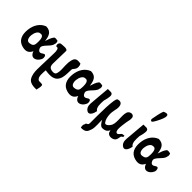

<svg xmlns="http://www.w3.org/2000/svg" viewBox="-5 -1872 3166 3166"><g transform="rotate(45 1578.0 -289.5)"><path d="M201 -370C267 -385 274 -308 274 -249C274 -166 260 -137 182 -129C73 -117 106 -370 201 -370ZM490 -417C503 -428 496 -476 484 -485C462 -488 424 -499 408 -481C374 -439 362 -390 343 -336C330 -439 306 -518 187 -521C83 -483 22 -383 10 -261C-2 -131 36 -37 153 -7C251 18 295 -18 327 -82C367 43 478 -1 517 -91C534 -127 519 -203 471 -168C424 -133 390 -131 366 -189C333 -263 490 -338 490 -417Z M705 -463C705 -512 597 -492 558 -489C525 -481 513 -428 538 -403C589 -420 592 -353 592 -309L588 -164C582 85 569 150 610 248C646 333 745 331 809 331C814 297 833 253 822 213C816 193 742 204 735 199C670 172 690 54 693 -3C819 16 933 17 970 -124C984 -181 981 -245 985 -310C987 -346 1036 -357 1036 -423C1036 -447 1029 -469 1020 -485C904 -506 880 -472 866 -355C858 -270 883 -160 852 -91C836 -57 769 -63 738 -78C707 -94 698 -122 698 -164C699 -264 704 -363 705 -463Z M1245 -370C1311 -385 1318 -308 1318 -249C1318 -166 1304 -137 1226 -129C1117 -117 1150 -370 1245 -370ZM1534 -417C1547 -428 1540 -476 1528 -485C1506 -488 1468 -499 1452 -481C1418 -439 1406 -390 1387 -336C1374 -439 1350 -518 1231 -521C1127 -483 1066 -383 1054 -261C1042 -131 1080 -37 1197 -7C1295 18 1339 -18 1371 -82C1411 43 1522 -1 1561 -91C1578 -127 1563 -203 1515 -168C1468 -133 1434 -131 1410 -189C1377 -263 1534 -338 1534 -417Z M1635 -509C1626 -379 1611 -269 1603 -138C1600 -78 1618 -34 1662 -10C1725 23 1759 -75 1767 -124C1712 -159 1718 -246 1723 -330C1733 -360 1755 -443 1745 -478C1741 -494 1730 -504 1710 -509Z M1927 -83C1955 -34 1984 13 2027 13C2077 13 2125 -4 2145 -60L2160 -13C2190 38 2281 28 2314 -13C2332 -38 2333 -63 2340 -96C2345 -128 2386 -112 2373 -158C2354 -155 2326 -157 2315 -142C2303 -128 2291 -109 2273 -100C2255 -90 2236 -104 2231 -120C2206 -160 2240 -346 2245 -369C2253 -402 2264 -455 2243 -482C2209 -522 2143 -492 2130 -453C2098 -364 2141 -231 2101 -143C2091 -122 2029 -36 1993 -89C1964 -130 1953 -183 1951 -246C1951 -298 1965 -343 1972 -390C1981 -467 1956 -528 1871 -502C1821 -487 1824 -107 1824 99C1824 157 1777 122 1774 181C1758 188 1764 245 1772 257C1875 257 1893 224 1919 145C1938 76 1925 -18 1927 -83Z M2551 -895C2527 -852 2507 -730 2496 -675C2492 -653 2510 -634 2528 -640C2540 -644 2571 -699 2577 -711C2658 -862 2668 -946 2551 -895ZM2465 -509C2456 -379 2441 -269 2433 -138C2430 -78 2448 -34 2492 -10C2555 23 2589 -75 2597 -124C2542 -159 2548 -246 2553 -330C2563 -360 2585 -443 2575 -478C2571 -494 2560 -504 2540 -509Z M2826 -370C2892 -385 2899 -308 2899 -249C2899 -166 2885 -137 2807 -129C2698 -117 2731 -370 2826 -370ZM3115 -417C3128 -428 3121 -476 3109 -485C3087 -488 3049 -499 3033 -481C2999 -439 2987 -390 2968 -336C2955 -439 2931 -518 2812 -521C2708 -483 2647 -383 2635 -261C2623 -131 2661 -37 2778 -7C2876 18 2920 -18 2952 -82C2992 43 3103 -1 3142 -91C3159 -127 3144 -203 3096 -168C3049 -133 3015 -131 2991 -189C2958 -263 3115 -338 3115 -417Z"/></g></svg>

Font: Philokalia
Style: Regular
Weight: 400
Version: Version 001.010